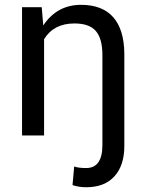

<svg xmlns="http://www.w3.org/2000/svg" viewBox="-20 -558 606 791"><path d="M151.9 -528.3 158.2 -453.1Q214.8 -538.1 314 -538.1Q401.4 -538.1 446.3 -487.3Q491.2 -436.5 492.2 -337.4V43.5Q492.2 123.5 451.4 168.5Q410.6 213.4 335 213.4Q305.2 213.4 278.8 204.6L285.6 127.9Q302.7 134.3 335 134.3Q401.9 134.3 401.9 39.6V-331.1Q401.9 -398.9 374.8 -430.2Q347.7 -461.4 286.6 -461.4Q201.2 -461.4 161.6 -396.5V0H70.8V-528.3Z"/></svg>

Font: Roboto-ThirdPerson-AD3FC
Style: ThirdPerson-AD3FC
Weight: 400
Designer: Google
Version: Version 2.137; 2017